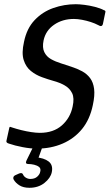

<svg xmlns="http://www.w3.org/2000/svg" viewBox="-20 -697 521 912"><path d="M11 -30 24 -89Q25 -95 28.5 -94.5Q32 -94 39 -91Q57 -85 81 -79Q105 -73 128.5 -69.5Q152 -66 169 -66Q234 -66 274 -101.5Q314 -137 325 -191Q334 -231 322.5 -254.5Q311 -278 287 -291.5Q263 -305 233 -313Q208 -320 179 -330.5Q150 -341 126.5 -360Q103 -379 92.5 -412Q82 -445 94 -498Q107 -562 144.5 -601.5Q182 -641 233.5 -659Q285 -677 340 -677Q356 -677 380.5 -674Q405 -671 430.5 -664.5Q456 -658 473 -649Q478 -648 480 -645Q482 -642 480 -637L469 -584Q465 -566 446 -578Q431 -586 411 -592.5Q391 -599 369.5 -603Q348 -607 331 -607Q277 -607 237 -579.5Q197 -552 187 -505Q180 -471 190.5 -449.5Q201 -428 222.5 -416Q244 -404 270 -396Q296 -388 319 -380Q347 -371 370 -358.5Q393 -346 408 -326Q423 -306 427 -275Q431 -244 421 -198Q407 -130 370 -84.5Q333 -39 277.5 -15Q222 9 154 9Q125 9 88 2Q51 -5 22 -15Q15 -17 12 -20.5Q9 -24 11 -30ZM226 121Q220 149 191 172Q162 195 120 195Q91 195 72.5 183.5Q54 172 45 156Q42 151 43.5 145Q45 139 51 136L71 127Q85 122 89 131Q93 141 103 147Q113 153 124 153Q145 153 157 142Q169 131 171 119Q175 104 166 96.5Q157 89 142.5 85.5Q128 82 113 82Q106 82 104 77.5Q102 73 106 65L136 4Q139 -2 144 -3Q149 -4 153 -4H177Q183 -4 180 5L157 69L148 50Q189 53 211 70Q233 87 226 121Z"/></svg>

Font: Glory Medium
Style: Italic
Weight: 500
Italic angle: -12°
Version: Version 1.011